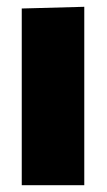

<svg xmlns="http://www.w3.org/2000/svg" viewBox="-20 -545 315 565"><path d="M44 0V-520L228 -525V0Z"/></svg>

Font: Murecho ExtraBold
Style: Regular
Weight: 800
Designer: Neil Summerour
Foundry: Positype
Version: Version 1.010; ttfautohint (v1.8.3)